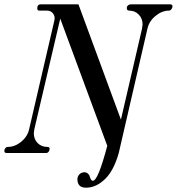

<svg xmlns="http://www.w3.org/2000/svg" viewBox="-40 -706 816 886"><path d="M362 160Q323 162 318 131Q315 114 323 102.5Q331 91 346 89Q357 88 364.5 94Q372 100 374 108Q376 116 380 122.5Q384 129 390 128Q413 125 455 -33L238 -620L119 -112Q119 -110 117.5 -103Q116 -96 116 -91Q116 -64 133.5 -46Q151 -28 179 -28Q189 -28 189 -19Q189 -12 184.5 -6Q180 0 173 0H-10Q-20 0 -20 -10Q-20 -16 -15.5 -22Q-11 -28 -4 -28Q29 -28 58.5 -52.5Q88 -77 95 -112L211 -612Q215 -630 205 -643.5Q195 -657 177 -657H141Q132 -657 132 -668Q132 -686 148 -686H322L518 -154L615 -572Q615 -574 616.5 -581.5Q618 -589 618 -593Q618 -620 600.5 -638.5Q583 -657 556 -657Q545 -657 545 -670Q545 -676 550.5 -681Q556 -686 563 -686H745Q756 -686 756 -677Q756 -670 751 -663.5Q746 -657 740 -657Q707 -657 677 -632Q647 -607 640 -572L508 0Q485 81 445.5 119.5Q406 158 362 160Z"/></svg>

Font: HK Venetian
Style: Italic
Weight: 400
Italic angle: -12°
Version: Version 1.000;PS 001.000;hotconv 1.0.88;makeotf.lib2.5.64775